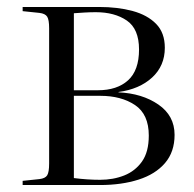

<svg xmlns="http://www.w3.org/2000/svg" viewBox="-20 -531 558 551"><path d="M45 0V-12L93 -17Q110 -19 115.5 -28Q121 -37 121 -62V-450Q121 -474 115.5 -483Q110 -492 93 -494L45 -499V-511H264Q318 -511 360.5 -499.5Q403 -488 428 -462.5Q453 -437 453 -394Q453 -342 416.5 -308.5Q380 -275 320 -267V-266Q388 -263 434.5 -231Q481 -199 481 -144Q481 -95 453.5 -63Q426 -31 377.5 -15.5Q329 0 267 0ZM192 -272H261Q316 -272 347.5 -300.5Q379 -329 379 -389Q379 -448 344 -472Q309 -496 255 -496Q238 -496 222 -495Q206 -494 192 -493ZM267 -15Q305 -15 336.5 -27.5Q368 -40 387.5 -67.5Q407 -95 407 -142Q407 -203 367.5 -229.5Q328 -256 268 -256H192V-20Q231 -15 267 -15Z"/></svg>

Font: Literata 72pt Light
Style: Regular
Weight: 300
Designer: Latin by Veronika Burian and Jose Scaglione. Greek by Irene Vlachou. Cyrillic by Vera Evstafieva.
Foundry: TypeTogether
Version: Version 3.002